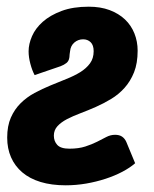

<svg xmlns="http://www.w3.org/2000/svg" viewBox="-20 -546 461 574"><path d="M83.5 -321.5Q76 -335.5 70.8 -355.2Q65.5 -375 65.5 -392.5Q65.5 -414.5 75.8 -438Q86 -461.5 108 -481Q130 -500.5 164 -513.2Q198 -526 245.5 -526Q280.5 -526 307.8 -515.8Q335 -505.5 353.5 -488Q372 -470.5 381.8 -446.2Q391.5 -422 391.5 -394.5Q391.5 -357 380.8 -330Q370 -303 352.2 -283.2Q334.5 -263.5 312 -250Q289.5 -236.5 266.2 -226.2Q243 -216 220.5 -207.5Q198 -199 180.2 -189.8Q162.5 -180.5 151.8 -168.8Q141 -157 141 -140.5Q141 -124 151.2 -112.8Q161.5 -101.5 187.5 -101.5Q215 -101.5 235 -108Q255 -114.5 270.2 -122.2Q285.5 -130 298 -136.5Q310.5 -143 324 -143Q337 -143 345 -137.5Q353 -132 357.5 -122L384 -58Q368.5 -44.5 345.8 -32.5Q323 -20.5 295.5 -11.5Q268 -2.5 237.5 2.8Q207 8 176.5 8Q134 8 101.2 -2Q68.5 -12 46.5 -30.8Q24.5 -49.5 13 -75.8Q1.5 -102 1.5 -134.5Q1.5 -169.5 12.5 -194.5Q23.5 -219.5 41.8 -237.5Q60 -255.5 83.2 -268Q106.5 -280.5 130.8 -290.5Q155 -300.5 178.2 -309.8Q201.5 -319 219.8 -330.2Q238 -341.5 249 -356.5Q260 -371.5 260 -393Q260 -411 251 -419.8Q242 -428.5 228.5 -428.5Q213.5 -428.5 202.2 -418.8Q191 -409 189.5 -393Q188.5 -389 188.2 -384Q188 -379 187.5 -375Q186 -363.5 178.8 -357.8Q171.5 -352 161 -348Z"/></svg>

Font: Lato Black
Style: Italic
Weight: 900
Italic angle: -7°
Designer: Lukasz Dziedzic
Foundry: tyPoland Lukasz Dziedzic
Version: Version 2.007; 2014-02-27